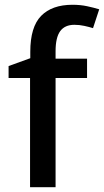

<svg xmlns="http://www.w3.org/2000/svg" viewBox="-20 -785 436 805"><path d="M345 -458H213V0H106V-458H16V-508L107 -541V-568Q107 -672 152.5 -718.5Q198 -765 284 -765Q317 -765 345 -759Q373 -753 396 -746L370 -667Q354 -672 333.5 -676.5Q313 -681 292 -681Q252 -681 232.5 -654.5Q213 -628 213 -570V-539H345Z"/></svg>

Font: Noto Sans Lao Looped Medium
Style: Regular
Weight: 500
Designer: Mark Frömberg, Ben Mitchell
Foundry: The Fontpad Ltd
Version: Version 1.002; ttfautohint (v1.8.4.7-5d5b)